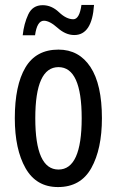

<svg xmlns="http://www.w3.org/2000/svg" viewBox="-20 -748 473 778"><path d="M393 -269Q393 -406 346.5 -476.5Q300 -547 217 -547Q126 -547 83 -474.5Q40 -402 40 -269Q40 -143 83.5 -66.5Q127 10 215 10Q307 10 350 -67Q393 -144 393 -269ZM123 -269Q123 -476 217 -476Q311 -476 311 -269Q311 -61 217 -61Q123 -61 123 -269ZM361 -728H310Q302 -670 277 -670Q249 -670 219 -698.5Q189 -727 153 -727Q112 -727 94.5 -689.5Q77 -652 72 -605H122Q130 -664 158 -664Q181 -664 213.5 -635Q246 -606 281 -606Q353 -606 361 -728Z"/></svg>

Font: Noto Sans Display Condensed
Style: Regular
Weight: 400
Width: 3
Designer: Monotype Design Team
Foundry: Monotype Imaging Inc.
Version: Version 1.900